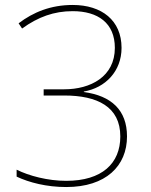

<svg xmlns="http://www.w3.org/2000/svg" viewBox="-20 -744 610 774"><path d="M470 -551C470 -662 390 -724 273 -724C185 -724 114 -695 55 -650L69 -629C134 -676 198 -699 273 -699C375 -699 443 -651 443 -551C443 -435 345 -384 239 -384H156V-359H239C372 -359 465 -314 465 -194C465 -85 391 -15 247 -15C173 -15 97 -35 47 -60V-32C98 -8 168 10 247 10C407 10 492 -75 492 -194C492 -300 429 -358 318 -373V-375C405 -390 470 -457 470 -551Z"/></svg>

Font: Noto Sans Lao UI Thin
Style: Regular
Weight: 100
Designer: Monotype Design Team
Foundry: Monotype Imaging Inc.
Version: Version 2.000